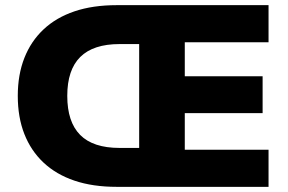

<svg xmlns="http://www.w3.org/2000/svg" viewBox="-20 -725 1118 745"><path d="M433 0Q340 0 269 -24Q198 -48 149 -94Q100 -140 74.5 -205Q49 -270 49 -353Q49 -435 74.5 -500Q100 -565 149 -611Q198 -657 269 -681Q340 -705 433 -705H1022V-561H697V-429H999V-286H697V-144H1022V0ZM444 -151H520V-554H444Q342 -554 291.5 -504Q241 -454 241 -353Q241 -252 291 -201.5Q341 -151 444 -151Z"/></svg>

Font: Nunito Sans 11pt Black
Style: Regular
Weight: 900
Version: Version 3.101;gftools[0.9.27]